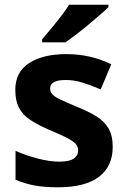

<svg xmlns="http://www.w3.org/2000/svg" viewBox="-20 -786 537 816"><path d="M459 -162Q459 -79 400.5 -34.5Q342 10 226 10Q169 10 128 2.5Q87 -5 46 -22V-145Q90 -125 141 -112Q192 -99 231 -99Q275 -99 293.5 -112Q312 -125 312 -146Q312 -160 304.5 -171Q297 -182 272 -196Q247 -210 194 -232Q143 -254 110 -275.5Q77 -297 61 -327.5Q45 -358 45 -404Q45 -480 104 -518Q163 -556 261 -556Q312 -556 358 -546Q404 -536 453 -513L408 -406Q368 -423 332 -434.5Q296 -446 259 -446Q193 -446 193 -410Q193 -397 201.5 -386.5Q210 -376 234.5 -364Q259 -352 307 -332Q354 -313 388 -292.5Q422 -272 440.5 -241.5Q459 -211 459 -162ZM441 -766V-756Q427 -742 404 -722Q381 -702 354.5 -680Q328 -658 302.5 -638.5Q277 -619 258 -606H159V-619Q175 -638 196.5 -663.5Q218 -689 239 -716.5Q260 -744 274 -766Z"/></svg>

Font: Noto IKEA Latin
Style: Bold
Weight: 700
Designer: Monotype Design Team
Foundry: Monotype Imaging Inc.
Version: Version 1.0